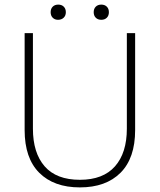

<svg xmlns="http://www.w3.org/2000/svg" viewBox="-20 -804 693 834"><path d="M567 -660V-239Q567 -117 503.5 -53.5Q440 10 327 10Q214 10 150.5 -53.5Q87 -117 87 -239V-660H123V-245Q123 -140 174 -81.5Q225 -23 327 -23Q428 -23 479.5 -81.5Q531 -140 531 -245V-660ZM233 -784Q248 -784 257 -775Q266 -766 266 -751Q266 -736 256.5 -727Q247 -718 232 -718Q218 -718 209 -727Q200 -736 200 -751Q200 -766 209 -775Q218 -784 233 -784ZM420 -784Q435 -784 444 -775Q453 -766 453 -751Q453 -736 444 -727Q435 -718 420 -718Q405 -718 396 -727Q387 -736 387 -751Q387 -766 396 -775Q405 -784 420 -784Z"/></svg>

Font: Kantumruy Pro ExtraLight
Style: Regular
Weight: 250
Version: Version 1.002